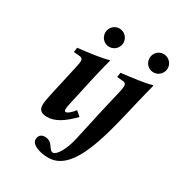

<svg xmlns="http://www.w3.org/2000/svg" viewBox="-195 -757 1010 1090"><g transform="rotate(30 309.5 -212.0)"><path d="M500 -571C500 -538 526 -511 559 -511C592 -511 619 -538 619 -571C619 -604 592 -631 559 -631C526 -631 500 -604 500 -571ZM567.3 -325.2C579.3 -375.9 597 -444 597 -444C597 -446.6 595 -447 591 -447C560 -436 471 -424 399 -416L395 -386L437 -382C446 -380.7 455.1 -376 455.1 -359.5C455.1 -350.4 453.1 -337.7 449 -320L416 -179L369 34C351 115 315 169 294 169C262.5 169 267.2 113 210 113C194.6 113 170.5 119 170.5 152.9C170.5 187 229 207 284 207C427 207 489.6 3.9 546 -235ZM283.3 -325.2C294.6 -376.1 313 -444 313 -444C313 -446.6 311 -447 307 -447C276 -436 187 -424 115 -416L111 -386L153 -382C162 -380.7 171.1 -376 171.1 -359.5C171.1 -350.4 169 -337.7 165 -320L120 -119C113.2 -88.2 107 -56 107 -39C107 -21 110 10 161 10C213 10 261 -19 323 -82L292 -109C271 -82 252 -67 241 -67C236 -67 232 -71 232 -83C232 -92 234.8 -105.8 239 -125ZM210 -571C210 -538 236 -511 269 -511C302 -511 329 -538 329 -571C329 -604 302 -631 269 -631C236 -631 210 -604 210 -571Z"/></g></svg>

Font: Linux Libertine O
Style: Bold Italic
Weight: 700
Italic angle: -11.5°
Designer: Philipp H. Poll
Foundry: Philipp H. Poll
Version: Version 4.1.0